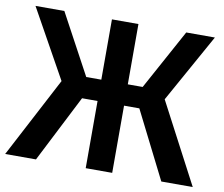

<svg xmlns="http://www.w3.org/2000/svg" viewBox="-79 -785 1024 878"><g transform="rotate(10 433.5 -345.5)"><path d="M673 -373 869 0H723L566 -312H495V0H372V-312H300L141 0H-2L194 -373L17 -691H151L302 -411H372V-691H495V-411H564L717 -691H850Z"/></g></svg>

Font: Fira Sans Medium
Style: Regular
Weight: 500
Designer: bBox Type GmbH & Carrois Corporate GbR & Edenspiekermann AG
Foundry: bBox Type GmbH & Carrois Corporate GbR & Edenspiekermann AG
Version: Version 4.301